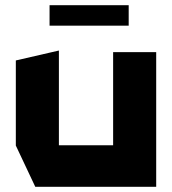

<svg xmlns="http://www.w3.org/2000/svg" viewBox="-20 -720 663 740"><path d="M116 0 41 -159V-487L206 -525H207V-160H416V-519H582V0ZM171 -621V-700H476V-621Z"/></svg>

Font: Foldit Thin
Style: Bold
Weight: 700
Version: Version 1.003